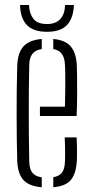

<svg xmlns="http://www.w3.org/2000/svg" viewBox="-20 -766 382 791"><path d="M51 -103.5Q50 -145 49.2 -193Q48.5 -241 48.5 -292.5Q48.5 -344 49 -395.5Q49.5 -447 51 -495.5Q53 -549 76.8 -575Q100.5 -601 152 -605.5V-564Q124.5 -559.5 113 -543.5Q101.5 -527.5 100.5 -500Q99.5 -454 99 -405Q98.5 -356 98.5 -305.2Q98.5 -254.5 99 -202.8Q99.5 -151 100.5 -99.5Q101.5 -68.5 113.8 -53.8Q126 -39 152 -35.5V5.5Q99 1 76 -25Q53 -51 51 -103.5ZM199.5 5.5V-36Q224 -40 235.2 -54.8Q246.5 -69.5 247.5 -99.5Q248.5 -114.5 248.2 -143.5Q248 -172.5 246.5 -200H295.5Q297 -178.5 297.2 -149Q297.5 -119.5 296.5 -103.5Q293.5 -51 272.2 -25Q251 1 199.5 5.5ZM144.5 -288V-326.5H247.5Q248.5 -360.5 248.8 -396Q249 -431.5 248.8 -459.8Q248.5 -488 247.5 -500Q246 -530 234 -545Q222 -560 199.5 -564V-605.5Q250.5 -600.5 272.2 -573.8Q294 -547 296.5 -496.5Q297 -485.5 297.5 -451.2Q298 -417 297.8 -372.8Q297.5 -328.5 295.5 -288ZM174 -635Q117 -635 90.5 -663Q64 -691 62.5 -745.5H99.5Q100.5 -711.5 117 -689.2Q133.5 -667 174 -667Q210 -667 228.8 -688Q247.5 -709 248 -745.5H284.5Q282.5 -691.5 256.2 -663.2Q230 -635 174 -635Z"/></svg>

Font: Big Shoulders Stencil Text Thin ExtraLight
Style: Regular
Weight: 250
Version: Version 2.001